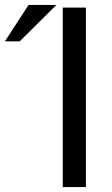

<svg xmlns="http://www.w3.org/2000/svg" viewBox="-20 -760 453 780"><path d="M96 -740H209L60 -592H0ZM329 -729V0H235V-729Z"/></svg>

Font: ColatingCofangSans
Style: Regular
Weight: 400
Foundry: GNU
Version: Version 412.227;June 27, 2022;FontCreator 11.0.0.2412 32-bit